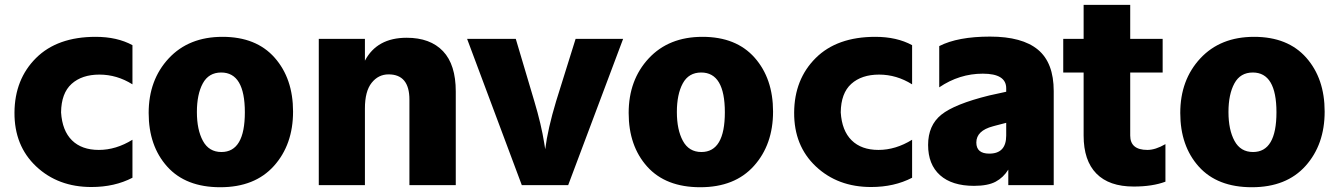

<svg xmlns="http://www.w3.org/2000/svg" viewBox="-20 -745 5640 809"><path d="M382.8 -589.8Q473.6 -589.8 538.1 -554.7V-389.6Q472.7 -430.7 398.9 -430.7Q325.2 -430.7 281.7 -391.6Q238.3 -352.5 237.3 -271.5Q242.2 -194.3 283.2 -153.8Q324.2 -113.3 396.5 -113.3Q468.8 -113.3 538.1 -156.2V3.9Q462.9 43 365.2 43Q224.6 43 132.3 -43.9Q40 -130.9 41 -271Q42 -411.1 131.8 -500.5Q221.7 -589.8 382.8 -589.8Z M684.6 -43Q606.4 -129.9 606.4 -269Q606.4 -408.2 690.9 -499Q775.4 -589.8 917.5 -589.8Q1059.6 -589.8 1137.2 -502Q1214.8 -414.1 1214.8 -274.9Q1214.8 -135.7 1134.3 -45.9Q1053.7 43.9 908.2 43.9Q762.7 43.9 684.6 -43ZM913.1 -104.5Q1011.7 -104.5 1011.7 -272Q1011.7 -439.5 912.1 -439.5Q859.4 -439.5 834.5 -393.6Q809.6 -347.7 809.6 -272.9Q809.6 -198.2 835 -151.4Q860.4 -104.5 913.1 -104.5Z M1323.2 35.2V-581.1H1517.6V-489.3Q1568.4 -585.9 1693.4 -585.9Q1793 -585.9 1846.7 -529.3Q1900.4 -472.7 1900.4 -359.4V35.2H1705.1V-325.2Q1705.1 -431.6 1617.2 -431.6Q1574.2 -431.6 1545.9 -396Q1517.6 -360.4 1517.6 -288.1V35.2Z M1948.2 -581.1H2153.3L2231.4 -318.4Q2260.7 -220.7 2273.4 -140.6L2277.3 -116.2Q2288.1 -202.1 2323.2 -318.4L2405.3 -581.1H2605.5L2374 35.2H2178.7Z M2707 -43Q2628.9 -129.9 2628.9 -269Q2628.9 -408.2 2713.4 -499Q2797.9 -589.8 2939.9 -589.8Q3082 -589.8 3159.7 -502Q3237.3 -414.1 3237.3 -274.9Q3237.3 -135.7 3156.7 -45.9Q3076.2 43.9 2930.7 43.9Q2785.2 43.9 2707 -43ZM2935.5 -104.5Q3034.2 -104.5 3034.2 -272Q3034.2 -439.5 2934.6 -439.5Q2881.8 -439.5 2856.9 -393.6Q2832 -347.7 2832 -272.9Q2832 -198.2 2857.4 -151.4Q2882.8 -104.5 2935.5 -104.5Z M3668 -589.8Q3758.8 -589.8 3823.2 -554.7V-389.6Q3757.8 -430.7 3684.1 -430.7Q3610.4 -430.7 3566.9 -391.6Q3523.4 -352.5 3522.5 -271.5Q3527.3 -194.3 3568.4 -153.8Q3609.4 -113.3 3681.6 -113.3Q3753.9 -113.3 3823.2 -156.2V3.9Q3748 43 3650.4 43Q3509.8 43 3417.5 -43.9Q3325.2 -130.9 3326.2 -271Q3327.1 -411.1 3417 -500.5Q3506.8 -589.8 3668 -589.8Z M4148.4 -342.8 4219.7 -358.4V-373Q4219.7 -434.6 4121.1 -434.6Q4022.5 -434.6 3937.5 -377V-550.8Q4015.6 -590.8 4151.4 -590.8Q4287.1 -590.8 4353.5 -535.6Q4419.9 -480.5 4419.9 -361.3V35.2H4228.5V-30.3Q4208 2.9 4175.3 20.5Q4142.6 38.1 4084 38.1Q3991.2 38.1 3940.9 -6.8Q3890.6 -51.8 3890.6 -134.3Q3890.6 -216.8 3946.3 -261.7Q4002 -306.6 4148.4 -342.8ZM4093.8 -144.5Q4093.8 -97.7 4148.4 -97.7Q4219.7 -97.7 4219.7 -173.8V-227.5L4174.8 -215.8Q4172.9 -214.8 4164.1 -212.9Q4093.8 -194.3 4093.8 -144.5Z M4460 -439.5V-581.1H4545.9V-724.6H4742.2V-581.1H4878.9V-439.5H4742.2V-173.8Q4742.2 -113.3 4814.5 -113.3Q4848.6 -113.3 4890.6 -137.7V20.5Q4835.9 41 4756.8 41Q4653.3 41 4599.6 -13.7Q4545.9 -68.4 4545.9 -173.8V-439.5Z M5031.2 -43Q4953.1 -129.9 4953.1 -269Q4953.1 -408.2 5037.6 -499Q5122.1 -589.8 5264.2 -589.8Q5406.2 -589.8 5483.9 -502Q5561.5 -414.1 5561.5 -274.9Q5561.5 -135.7 5481 -45.9Q5400.4 43.9 5254.9 43.9Q5109.4 43.9 5031.2 -43ZM5259.8 -104.5Q5358.4 -104.5 5358.4 -272Q5358.4 -439.5 5258.8 -439.5Q5206.1 -439.5 5181.2 -393.6Q5156.2 -347.7 5156.2 -272.9Q5156.2 -198.2 5181.6 -151.4Q5207 -104.5 5259.8 -104.5Z"/></svg>

Font: GenEi M Gothic v2 Black
Style: Regular
Weight: 900
Version: Version 2.0